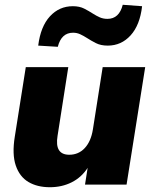

<svg xmlns="http://www.w3.org/2000/svg" viewBox="-20 -773 641 804"><path d="M189 11Q136 11 99 -11Q62 -33 46 -80Q30 -127 42 -201L88 -492H266L221 -204Q208 -125 270 -125Q309 -125 335 -153Q361 -181 369 -231L410 -492H588L510 0H336L347 -70Q321 -30 280 -9.5Q239 11 189 11ZM222 -577 140 -582Q150 -662 189 -704.5Q228 -747 285 -747Q313 -747 332.5 -737Q352 -727 369 -716Q383 -707 397.5 -700.5Q412 -694 430 -694Q479 -694 494 -753L575 -747Q566 -668 527 -625Q488 -582 431 -582Q402 -582 381.5 -592.5Q361 -603 344 -614Q330 -623 316 -629.5Q302 -636 286 -636Q237 -636 222 -577Z"/></svg>

Font: Nunito Sans Black
Style: Italic
Weight: 900
Italic angle: -9°
Designer: Vernon Adams
Foundry: Vernon Adams
Version: Version 3.006; ttfautohint (v1.8.3)